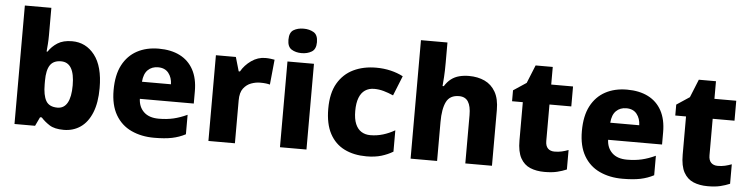

<svg xmlns="http://www.w3.org/2000/svg" viewBox="-47 -992 4781 1227"><g transform="rotate(5 2344.0 -379.0)"><path d="M240 -585Q240 -555 238 -527.5Q236 -500 234 -479H240Q262 -513 298 -536Q334 -559 391 -559Q480 -559 536 -487Q592 -415 592 -276Q592 -182 566 -118Q540 -54 493.5 -22Q447 10 386 10Q327 10 294.5 -11Q262 -32 240 -57H229L202 0H70V-760H240ZM332 -425Q283 -425 261.5 -392.5Q240 -360 240 -293V-270Q240 -199 260.5 -163.5Q281 -128 334 -128Q376 -128 397.5 -166Q419 -204 419 -278Q419 -425 332 -425Z M947 -560Q1026 -560 1082.5 -531.5Q1139 -503 1169.5 -447Q1200 -391 1200 -309V-230H854Q856 -178 889.5 -146Q923 -114 985 -114Q1037 -114 1079.5 -124Q1122 -134 1167 -155V-30Q1127 -9 1081 0.5Q1035 10 966 10Q884 10 819.5 -20Q755 -50 718.5 -112.5Q682 -175 682 -271Q682 -369 715.5 -432.5Q749 -496 808.5 -528Q868 -560 947 -560ZM953 -441Q913 -441 887.5 -416Q862 -391 858 -340H1044Q1043 -383 1020 -412Q997 -441 953 -441Z M1631 -560Q1647 -560 1664 -558Q1681 -556 1690 -554L1674 -393Q1664 -396 1649 -398Q1634 -400 1611 -400Q1583 -400 1554 -389.5Q1525 -379 1504.5 -352.5Q1484 -326 1484 -275V0H1314V-550H1442L1468 -460H1476Q1499 -501 1540.5 -530.5Q1582 -560 1631 -560Z M1943 -550V0H1773V-550ZM1858 -768Q1895 -768 1922.5 -752Q1950 -736 1950 -689Q1950 -644 1922.5 -627.5Q1895 -611 1858 -611Q1820 -611 1793.5 -627.5Q1767 -644 1767 -689Q1767 -736 1793.5 -752Q1820 -768 1858 -768Z M2328 10Q2247 10 2186.5 -20Q2126 -50 2092.5 -112.5Q2059 -175 2059 -272Q2059 -373 2096 -436Q2133 -499 2196.5 -529.5Q2260 -560 2342 -560Q2391 -560 2435 -549.5Q2479 -539 2515 -520L2464 -393Q2432 -407 2402 -415.5Q2372 -424 2341 -424Q2307 -424 2282.5 -407.5Q2258 -391 2245 -357.5Q2232 -324 2232 -273Q2232 -222 2245.5 -190Q2259 -158 2283.5 -142.5Q2308 -127 2341 -127Q2383 -127 2422.5 -139Q2462 -151 2498 -172V-35Q2465 -15 2424 -2.5Q2383 10 2328 10Z M2781 -629Q2781 -576 2778.5 -538.5Q2776 -501 2774 -480H2782Q2800 -509 2823 -526.5Q2846 -544 2875 -551.5Q2904 -559 2937 -559Q2994 -559 3038 -538.5Q3082 -518 3107.5 -473.5Q3133 -429 3133 -358V0H2962V-310Q2962 -367 2943.5 -396Q2925 -425 2885 -425Q2826 -425 2803.5 -379.5Q2781 -334 2781 -250V0H2611V-760H2781Z M3523 -125Q3548 -125 3569.5 -130Q3591 -135 3612 -143V-18Q3584 -6 3551 2Q3518 10 3470 10Q3418 10 3378.5 -6.5Q3339 -23 3316.5 -63.5Q3294 -104 3294 -177V-422H3225V-492L3308 -547L3355 -663H3465V-550H3605V-422H3465V-188Q3465 -156 3480.5 -140.5Q3496 -125 3523 -125Z M3951 -560Q4030 -560 4086.5 -531.5Q4143 -503 4173.5 -447Q4204 -391 4204 -309V-230H3858Q3860 -178 3893.5 -146Q3927 -114 3989 -114Q4041 -114 4083.5 -124Q4126 -134 4171 -155V-30Q4131 -9 4085 0.5Q4039 10 3970 10Q3888 10 3823.5 -20Q3759 -50 3722.5 -112.5Q3686 -175 3686 -271Q3686 -369 3719.5 -432.5Q3753 -496 3812.5 -528Q3872 -560 3951 -560ZM3957 -441Q3917 -441 3891.5 -416Q3866 -391 3862 -340H4048Q4047 -383 4024 -412Q4001 -441 3957 -441Z M4570 -125Q4595 -125 4616.5 -130Q4638 -135 4659 -143V-18Q4631 -6 4598 2Q4565 10 4517 10Q4465 10 4425.5 -6.5Q4386 -23 4363.5 -63.5Q4341 -104 4341 -177V-422H4272V-492L4355 -547L4402 -663H4512V-550H4652V-422H4512V-188Q4512 -156 4527.5 -140.5Q4543 -125 4570 -125Z"/></g></svg>

Font: Noto Sans Syriac Eastern ExtraBold
Style: Regular
Weight: 800
Designer: Patrick Giasson and the Monotype Design Team
Foundry: Monotype Imaging Inc.
Version: Version 3.001